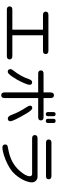

<svg xmlns="http://www.w3.org/2000/svg" viewBox="1050 -1874 901 3040"><g transform="rotate(90 1500.0 -353.5)"><path d="M449 -584H217Q164 -584 164 -628Q164 -670 217 -670H783Q835 -670 835 -627Q835 -584 783 -584H538V-99H866Q920 -99 920 -55Q920 -12 866 -12H133Q81 -12 81 -56Q81 -99 133 -99H449Z M1094 -551Q1094 -593 1146 -593H1443V-702Q1443 -758 1488 -758Q1532 -758 1532 -702V-593H1834Q1886 -593 1886 -551Q1886 -508 1834 -508H1532V23Q1532 77 1487 77Q1443 77 1443 23V-508H1146Q1094 -508 1094 -551ZM1096 -115Q1189 -232 1232 -360Q1248 -412 1282 -412Q1322 -412 1322 -372Q1322 -339 1281.5 -253Q1241 -167 1192.5 -96.5Q1144 -26 1118 -26Q1074 -26 1074 -70Q1074 -89 1096 -115ZM1692 -414Q1723 -414 1782 -313Q1899 -111 1899 -69Q1899 -27 1854 -27Q1820 -27 1796 -93Q1756 -203 1678 -321Q1652 -361 1652 -377Q1652 -414 1692 -414ZM1754 -749Q1754 -784 1786 -784Q1819 -784 1819 -749V-664Q1819 -629 1786 -629Q1754 -629 1754 -664ZM1860 -749Q1860 -784 1894 -784Q1927 -784 1927 -749V-664Q1927 -629 1894 -629Q1860 -629 1860 -664Z M2171 -498H2778Q2816 -498 2841.5 -471.5Q2867 -445 2867 -408Q2867 -366 2845.5 -310Q2824 -254 2785 -198Q2746 -142 2698 -100Q2650 -59 2577 -22.5Q2504 14 2432 36Q2360 58 2314 58Q2267 58 2267 13Q2267 -8 2281 -19Q2288 -24 2362 -38Q2559 -76 2679 -209Q2770 -310 2770 -376Q2770 -412 2728 -412H2171Q2118 -412 2118 -455Q2118 -498 2171 -498ZM2241 -718H2765Q2818 -718 2818 -674Q2818 -632 2765 -632H2241Q2188 -632 2188 -674Q2188 -718 2241 -718Z"/></g></svg>

Font: 寒蝉全圆体
Style: Regular
Weight: 400
Designer: Warren2060
      Designed by Motoya company      

      [Varela Round]
      Joe Prince(Latin component); Avraham Cornf
Foundry: ChillType
Version: Version 3.200